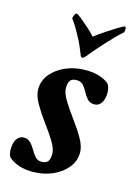

<svg xmlns="http://www.w3.org/2000/svg" viewBox="-104 -702 533 765"><g transform="rotate(15 163.0 -319.0)"><path d="M107.4 7.8Q46.9 7.8 9.8 -23.4Q1 -34.2 1 -56.6Q1 -84 11.7 -99.6Q22.5 -115.2 40 -115.2Q56.6 -115.2 67.9 -104Q79.1 -92.8 87.4 -77.6Q95.7 -62.5 106 -51.3Q116.2 -40 131.8 -40Q150.4 -40 158.2 -49.8Q166 -59.6 166 -82Q166 -102.5 147.9 -131.8Q129.9 -161.1 105.5 -193.8Q81.1 -226.6 63 -258.3Q44.9 -290 44.9 -315.4Q44.9 -351.6 67.4 -378.9Q89.8 -406.2 127 -422.4Q164.1 -438.5 209 -438.5Q270.5 -438.5 304.7 -410.2Q315.4 -396.5 315.4 -374Q315.4 -346.7 304.7 -331.1Q293.9 -315.4 276.4 -315.4Q257.8 -315.4 247.6 -326.7Q237.3 -337.9 229.5 -353Q221.7 -368.2 211.9 -379.4Q202.1 -390.6 184.6 -390.6Q166 -390.6 158.2 -380.9Q150.4 -371.1 150.4 -348.6Q150.4 -328.1 168.5 -298.8Q186.5 -269.5 210.9 -236.8Q235.4 -204.1 253.4 -172.4Q271.5 -140.6 271.5 -115.2Q271.5 -80.1 249 -52.2Q226.6 -24.4 189.5 -8.3Q152.3 7.8 107.4 7.8ZM200.2 -574.2Q217.8 -587.9 242.7 -604.5Q267.6 -621.1 288.6 -633.8Q309.6 -646.5 313.5 -646.5Q322.3 -646.5 317.4 -624Q303.7 -612.3 283.7 -591.8Q263.7 -571.3 238.3 -543Q226.6 -530.3 212.4 -513.2Q198.2 -496.1 195.3 -492.2Q185.5 -482.4 182.6 -482.4Q175.8 -482.4 172.9 -492.2Q166 -508.8 160.2 -522.9Q154.3 -537.1 148.4 -547.9Q135.7 -572.3 124.5 -591.3Q113.3 -610.4 102.5 -624Q107.4 -646.5 115.2 -646.5Q120.1 -646.5 136.2 -633.3Q152.3 -620.1 170.9 -603.5Q189.5 -586.9 200.2 -574.2Z"/></g></svg>

Font: Crimson Text
Style: Bold Italic
Weight: 700
Italic angle: -11°
Designer: Sebastian Kosch
Foundry: Sebastian Kosch
Version: Version 1.100; ttfautohint (v1.8.4)